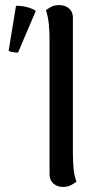

<svg xmlns="http://www.w3.org/2000/svg" viewBox="-20 -724 400 756"><path d="M228 12Q205 12 190 -1.5Q175 -15 175 -38V-572Q175 -602 172 -630.5Q169 -659 161 -684Q167 -689 180.5 -696.5Q194 -704 213 -704Q236 -704 251.5 -691Q267 -678 267 -655V-120Q267 -91 269.5 -62Q272 -33 281 -9Q274 -3 260.5 4.5Q247 12 228 12ZM51 -517Q43 -517 31.5 -518.5Q20 -520 14 -524L43 -701Q63 -702 86 -696Q109 -690 121 -681Z"/></svg>

Font: Arima Thin Medium
Style: Regular
Weight: 500
Version: Version 1.100